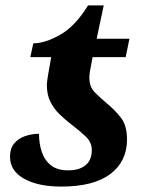

<svg xmlns="http://www.w3.org/2000/svg" viewBox="-20 -679 554 709"><path d="M206 10Q121 10 69 -19Q17 -48 17 -100Q17 -131 32.5 -149.5Q48 -168 73 -176.5Q98 -185 124 -185Q124 -150 134 -119Q144 -88 167.5 -69Q191 -50 232 -50Q273 -50 296 -69Q319 -88 319 -125Q319 -154 296 -175.5Q273 -197 244 -219Q222 -236 201 -256Q180 -276 166.5 -302.5Q153 -329 153 -365Q153 -373 155 -385.5Q157 -398 158 -405L169 -468H92L103 -519Q146 -519 202 -550.5Q258 -582 305 -659H363L337 -536H458L444 -468H322L312 -415Q310 -403 310 -392Q310 -358 330.5 -337.5Q351 -317 376 -296Q403 -274 426 -245Q449 -216 449 -164Q449 -83 387.5 -36.5Q326 10 206 10Z"/></svg>

Font: Noto Serif
Style: Bold Italic
Weight: 700
Italic angle: -12°
Designer: Monotype Design Team
Foundry: Monotype Imaging Inc.
Version: Version 2.013